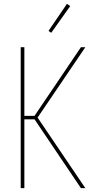

<svg xmlns="http://www.w3.org/2000/svg" viewBox="-20 -981 540 1001"><path d="M88 0V-735H107V-377H160L402 -735H425L176 -368L425 0H402L160 -359H107V0ZM247 -810 233 -820 329 -961 346 -949Z"/></svg>

Font: Iosevka Thin
Style: Regular
Weight: 100
Monospace: yes
Designer: Belleve Invis
Foundry: Belleve Invis
Version: Version 32.5.0; ttfautohint (v1.8.4)